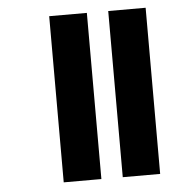

<svg xmlns="http://www.w3.org/2000/svg" viewBox="-48 -669 699 716"><g transform="rotate(-5 302.0 -311.0)"><path d="M383 -622V0H523V-622ZM162 -622V0H303V-622Z"/></g></svg>

Font: Noto Sans Devanagari UI Condensed ExtraBold
Style: Regular
Weight: 800
Width: 3
Designer: Jelle Bosma - Monotype Design Team
Foundry: Monotype Imaging Inc.
Version: Version 2.004